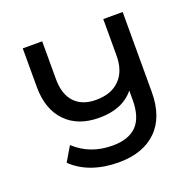

<svg xmlns="http://www.w3.org/2000/svg" viewBox="-110 -600 834 829"><g transform="rotate(-20 306.5 -186.0)"><path d="M536.7 -487.6H447.5V-320.1C447.5 -272.3 434.4 -235.3 408.4 -209.3C382.3 -183.2 346.3 -170.2 300.3 -170.2C257.3 -170.2 224.4 -182.6 201.4 -207.4C178.4 -232.3 166.9 -267.7 166.9 -313.7V-487.6H77.6V-310.9C77.6 -242.2 96.2 -188.7 133.3 -150.4C170.4 -112 221.5 -92.9 286.5 -92.9C358.2 -92.9 411.9 -115 447.5 -159.1V-115.9C447.5 -63.1 435.2 -24 410.7 1.4C386.1 26.9 349 39.6 299.4 39.6C230.7 39.6 173 17.8 126.4 -25.7L86.8 41.4C112 66 142.7 84.7 178.8 97.6C215 110.4 255.5 116.9 300.3 116.9C374.5 116.9 432.5 96.5 474.2 55.7C515.9 14.9 536.7 -43.8 536.7 -120.5Z"/></g></svg>

Font: Montserrat Ace
Style: Regular
Weight: 500
Designer: Julieta Ulanovsky
Foundry: Julieta Ulanovsky
Version: Version 1